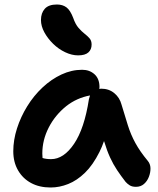

<svg xmlns="http://www.w3.org/2000/svg" viewBox="-20 -823 703 853"><path d="M205 10Q155 10 118 -10Q81 -30 60 -66.5Q39 -103 39 -151Q39 -201 55.5 -252.5Q72 -304 101 -351Q130 -398 169 -434.5Q208 -471 253 -492Q298 -513 345 -513Q378 -513 400 -493Q422 -473 422 -436Q422 -432 421 -428Q426 -429 430 -429Q464 -429 488 -409Q512 -389 520 -358Q535 -308 548 -266.5Q561 -225 581.5 -187.5Q602 -150 636 -109Q648 -95 648.5 -76Q649 -57 641.5 -37.5Q634 -18 619.5 -5.5Q605 7 584 7Q567 7 556.5 0.5Q546 -6 538 -15Q517 -42 500 -67.5Q483 -93 469 -123.5Q455 -154 443 -194Q443 -195 442 -196Q433 -170 422 -148Q393 -90 357.5 -55.5Q322 -21 283 -5.5Q244 10 205 10ZM380 -399Q321 -388 275 -352Q225 -312 196.5 -256.5Q168 -201 168 -141Q168 -131 169 -121Q185 -116 207 -116Q263 -116 309 -184Q355 -252 375 -382Q377 -391 380 -399ZM327 -577Q299 -577 269.5 -591Q240 -605 216 -628.5Q192 -652 177 -679.5Q162 -707 162 -734Q162 -765 179 -784Q196 -803 233 -803Q258 -803 275 -790.5Q292 -778 305 -744Q315 -715 329 -699Q343 -683 356 -673Q369 -663 378 -652.5Q387 -642 387 -625Q387 -603 372.5 -590Q358 -577 327 -577Z"/></svg>

Font: Shantell Sans Light SemiBold
Style: Regular
Weight: 600
Version: Version 1.008;[ac192a2d6]